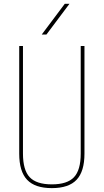

<svg xmlns="http://www.w3.org/2000/svg" viewBox="-20 -970 540 1000"><path d="M419.9 -730.5V-169.9Q419.9 -77.1 378.9 -33.7Q337.9 9.8 250 9.8Q162.1 9.8 121.1 -33.7Q80.1 -77.1 80.1 -169.9V-730.5H99.6V-169.9Q99.6 -84 134.8 -46.9Q169.9 -9.8 250 -9.8Q330.1 -9.8 365.2 -46.9Q400.4 -84 400.4 -169.9V-730.5ZM197.3 -790 317.4 -950.2H341.8L221.7 -790Z"/></svg>

Font: Mgen+ 1mn thin
Style: Regular
Weight: 100
Designer: [Source Han Sans]
Ryoko NISHIZUKA  (kana & ideographs); Paul D. Hunt (Latin, Greek & Cyrillic); Wenlong ZHANG  (bopomofo
Version: Version 1.059.20150602